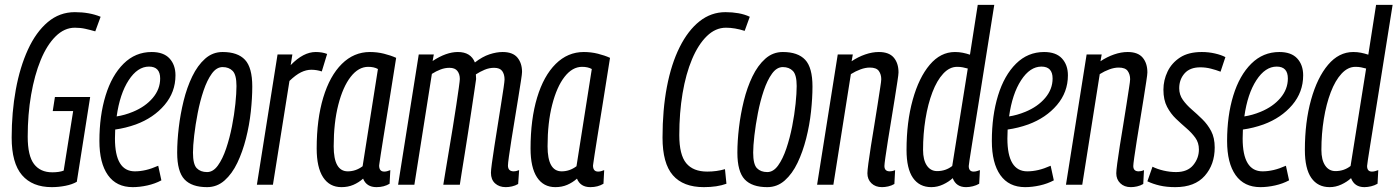

<svg xmlns="http://www.w3.org/2000/svg" viewBox="-20 -760 5750 790"><path d="M193 10Q113 10 70.5 -39.5Q28 -89 28 -194Q28 -298 45 -391Q62 -484 95 -556Q128 -628 176.5 -669Q225 -710 288 -710Q348 -710 394 -691L372 -631Q351 -637 331 -641.5Q311 -646 288 -646Q245 -646 209 -610.5Q173 -575 147.5 -513Q122 -451 108 -370Q94 -289 94 -198Q94 -119 120 -85Q146 -51 195 -51Q224 -51 242 -58L281 -303H197L206 -361H351L296 -12Q277 -1 249 4.5Q221 10 193 10Z M644 -18Q618 -4 586.5 3Q555 10 526 10Q459 10 424 -39.5Q389 -89 389 -180Q389 -284 414.5 -367Q440 -450 488.5 -498Q537 -546 604 -546Q653 -546 677.5 -519.5Q702 -493 702 -450Q702 -381 657 -328Q612 -275 539 -248Q497 -233 454 -227Q453 -209 453 -190Q453 -55 535 -55Q557 -55 580.5 -60.5Q604 -66 631 -78ZM593 -486Q546 -486 509.5 -430Q473 -374 460 -281Q493 -286 527 -300Q578 -321 608.5 -357Q639 -393 639 -437Q639 -486 593 -486Z M832 10Q769 10 739 -22Q709 -54 709 -132Q709 -179 715.5 -234.5Q722 -290 735.5 -345Q749 -400 771 -445.5Q793 -491 824 -518.5Q855 -546 896 -546Q958 -546 988 -514Q1018 -482 1018 -404Q1018 -357 1012 -301Q1006 -245 992 -190Q978 -135 956.5 -90Q935 -45 904 -17.5Q873 10 832 10ZM832 -52Q857 -52 876.5 -79Q896 -106 910.5 -149Q925 -192 934.5 -240.5Q944 -289 948.5 -333Q953 -377 953 -406Q953 -452 937.5 -468Q922 -484 896 -484Q871 -484 851.5 -457Q832 -430 817.5 -387Q803 -344 793.5 -295Q784 -246 779 -202.5Q774 -159 774 -132Q774 -84 789.5 -68Q805 -52 832 -52Z M1183 -536 1176 -492Q1228 -546 1279 -546Q1306 -546 1326 -538L1304 -466Q1283 -473 1261 -473Q1240 -473 1218.5 -462.5Q1197 -452 1171 -427L1103 0H1037L1122 -536Z M1529 10Q1488 10 1474 -25Q1456 -9 1434 0.5Q1412 10 1385 10Q1336 10 1309.5 -30.5Q1283 -71 1283 -149Q1283 -269 1310 -358.5Q1337 -448 1386.5 -497Q1436 -546 1502 -546Q1532 -546 1560 -539Q1588 -532 1610 -522Q1591 -403 1578.5 -324Q1566 -245 1558 -197Q1550 -149 1546.5 -124Q1543 -99 1541.5 -90Q1540 -81 1540 -79Q1540 -54 1561 -54Q1572 -54 1586 -60L1583 -4Q1560 10 1529 10ZM1472 -76 1535 -476Q1519 -485 1495 -485Q1455 -485 1423 -444Q1391 -403 1372 -329Q1353 -255 1353 -158Q1353 -55 1411 -55Q1444 -55 1472 -76Z M2061 10Q2034 10 2017 -5.5Q2000 -21 2000 -49Q2000 -59 2004 -89Q2008 -119 2014.5 -160Q2021 -201 2028 -245.5Q2035 -290 2041.5 -330.5Q2048 -371 2052 -398.5Q2056 -426 2056 -433Q2056 -454 2046.5 -467.5Q2037 -481 2013 -481Q1993 -481 1974 -473Q1955 -465 1938 -454Q1939 -446 1939 -435Q1937 -420 1932 -387Q1927 -354 1920.5 -310Q1914 -266 1906.5 -218Q1899 -170 1892 -126Q1885 -82 1879.5 -48.5Q1874 -15 1872 0H1804Q1807 -18 1813 -55Q1819 -92 1827 -139Q1835 -186 1843 -235.5Q1851 -285 1857.5 -328Q1864 -371 1868 -400Q1872 -429 1872 -435Q1872 -455 1862 -468Q1852 -481 1829 -481Q1811 -481 1792.5 -474Q1774 -467 1757 -456L1685 0H1618L1703 -536H1765L1760 -509Q1816 -546 1864 -546Q1917 -546 1934 -503Q1965 -527 1994 -536.5Q2023 -546 2048 -546Q2090 -546 2109 -523Q2128 -500 2128 -464Q2128 -456 2123.5 -427.5Q2119 -399 2112.5 -358Q2106 -317 2098.5 -272Q2091 -227 2084.5 -186Q2078 -145 2074 -116Q2070 -87 2070 -79Q2070 -55 2094 -55Q2098 -55 2103 -56Q2108 -57 2116 -60L2112 -3Q2100 4 2086.5 7Q2073 10 2061 10Z M2409 10Q2368 10 2354 -25Q2336 -9 2314 0.5Q2292 10 2265 10Q2216 10 2189.5 -30.5Q2163 -71 2163 -149Q2163 -269 2190 -358.5Q2217 -448 2266.5 -497Q2316 -546 2382 -546Q2412 -546 2440 -539Q2468 -532 2490 -522Q2471 -403 2458.5 -324Q2446 -245 2438 -197Q2430 -149 2426.5 -124Q2423 -99 2421.5 -90Q2420 -81 2420 -79Q2420 -54 2441 -54Q2452 -54 2466 -60L2463 -4Q2440 10 2409 10ZM2352 -76 2415 -476Q2399 -485 2375 -485Q2335 -485 2303 -444Q2271 -403 2252 -329Q2233 -255 2233 -158Q2233 -55 2291 -55Q2324 -55 2352 -76Z M2876 10Q2791 10 2748.5 -39Q2706 -88 2706 -194Q2706 -308 2724 -402.5Q2742 -497 2776.5 -566Q2811 -635 2858.5 -672.5Q2906 -710 2965 -710Q2993 -710 3018.5 -705.5Q3044 -701 3065 -691L3044 -633Q3003 -646 2967 -646Q2924 -646 2888.5 -611.5Q2853 -577 2827.5 -516.5Q2802 -456 2788.5 -376Q2775 -296 2775 -204Q2775 -123 2803.5 -88.5Q2832 -54 2890 -54Q2929 -54 2963 -64L2969 -4Q2931 10 2876 10Z M3137 10Q3074 10 3044 -22Q3014 -54 3014 -132Q3014 -179 3020.5 -234.5Q3027 -290 3040.5 -345Q3054 -400 3076 -445.5Q3098 -491 3129 -518.5Q3160 -546 3201 -546Q3263 -546 3293 -514Q3323 -482 3323 -404Q3323 -357 3317 -301Q3311 -245 3297 -190Q3283 -135 3261.5 -90Q3240 -45 3209 -17.5Q3178 10 3137 10ZM3137 -52Q3162 -52 3181.5 -79Q3201 -106 3215.5 -149Q3230 -192 3239.5 -240.5Q3249 -289 3253.5 -333Q3258 -377 3258 -406Q3258 -452 3242.5 -468Q3227 -484 3201 -484Q3176 -484 3156.5 -457Q3137 -430 3122.5 -387Q3108 -344 3098.5 -295Q3089 -246 3084 -202.5Q3079 -159 3079 -132Q3079 -84 3094.5 -68Q3110 -52 3137 -52Z M3427 -536H3489L3484 -508Q3511 -526 3540 -536Q3569 -546 3596 -546Q3638 -546 3657.5 -523Q3677 -500 3677 -462Q3677 -454 3672.5 -425Q3668 -396 3661.5 -354.5Q3655 -313 3647.5 -268Q3640 -223 3633.5 -182Q3627 -141 3623 -112.5Q3619 -84 3619 -77Q3619 -55 3641 -55Q3645 -55 3650.5 -56Q3656 -57 3663 -60L3660 -3Q3648 4 3634.5 7Q3621 10 3609 10Q3582 10 3565.5 -6Q3549 -22 3549 -47Q3549 -58 3553 -88Q3557 -118 3563.5 -159.5Q3570 -201 3577.5 -245.5Q3585 -290 3591 -330Q3597 -370 3601.5 -398Q3606 -426 3606 -434Q3606 -454 3596 -468Q3586 -482 3559 -482Q3541 -482 3520.5 -474.5Q3500 -467 3481 -455L3409 0H3342Z M3955 10Q3914 10 3900 -27Q3884 -12 3860.5 -1Q3837 10 3812 10Q3763 10 3736.5 -28Q3710 -66 3710 -143Q3710 -258 3735.5 -349.5Q3761 -441 3805.5 -493.5Q3850 -546 3909 -546Q3926 -546 3941 -543Q3956 -540 3971 -535L4003 -740H4071Q4039 -538 4015.5 -391.5Q3992 -245 3979 -164Q3966 -83 3966 -77Q3966 -54 3986 -54Q3993 -54 3999.5 -56Q4006 -58 4012 -60L4009 -4Q3997 3 3982.5 6.5Q3968 10 3955 10ZM3836 -56Q3871 -56 3898 -77L3962 -478Q3951 -481 3941 -483Q3931 -485 3918 -485Q3887 -485 3861 -457Q3835 -429 3816.5 -380.5Q3798 -332 3788 -270.5Q3778 -209 3778 -143Q3778 -102 3793.5 -79Q3809 -56 3836 -56Z M4316 -18Q4290 -4 4258.5 3Q4227 10 4198 10Q4131 10 4096 -39.5Q4061 -89 4061 -180Q4061 -284 4086.5 -367Q4112 -450 4160.5 -498Q4209 -546 4276 -546Q4325 -546 4349.5 -519.5Q4374 -493 4374 -450Q4374 -381 4329 -328Q4284 -275 4211 -248Q4169 -233 4126 -227Q4125 -209 4125 -190Q4125 -55 4207 -55Q4229 -55 4252.5 -60.5Q4276 -66 4303 -78ZM4265 -486Q4218 -486 4181.5 -430Q4145 -374 4132 -281Q4165 -286 4199 -300Q4250 -321 4280.5 -357Q4311 -393 4311 -437Q4311 -486 4265 -486Z M4451 -536H4513L4508 -508Q4535 -526 4564 -536Q4593 -546 4620 -546Q4662 -546 4681.5 -523Q4701 -500 4701 -462Q4701 -454 4696.5 -425Q4692 -396 4685.5 -354.5Q4679 -313 4671.5 -268Q4664 -223 4657.5 -182Q4651 -141 4647 -112.5Q4643 -84 4643 -77Q4643 -55 4665 -55Q4669 -55 4674.5 -56Q4680 -57 4687 -60L4684 -3Q4672 4 4658.5 7Q4645 10 4633 10Q4606 10 4589.5 -6Q4573 -22 4573 -47Q4573 -58 4577 -88Q4581 -118 4587.5 -159.5Q4594 -201 4601.5 -245.5Q4609 -290 4615 -330Q4621 -370 4625.5 -398Q4630 -426 4630 -434Q4630 -454 4620 -468Q4610 -482 4583 -482Q4565 -482 4544.5 -474.5Q4524 -467 4505 -455L4433 0H4366Z M4701 -14 4722 -74Q4742 -64 4768 -58Q4794 -52 4819 -52Q4866 -52 4889.5 -80.5Q4913 -109 4913 -145Q4913 -173 4898 -193.5Q4883 -214 4861.5 -232.5Q4840 -251 4818.5 -271.5Q4797 -292 4782 -320.5Q4767 -349 4767 -391Q4767 -430 4784 -465.5Q4801 -501 4835.5 -523.5Q4870 -546 4925 -546Q4953 -546 4979 -540Q5005 -534 5022 -525L5002 -465Q4984 -472 4962.5 -477.5Q4941 -483 4919 -483Q4876 -483 4854 -458Q4832 -433 4832 -397Q4832 -370 4847 -349Q4862 -328 4883.5 -309.5Q4905 -291 4927 -269.5Q4949 -248 4963.5 -220.5Q4978 -193 4978 -153Q4978 -83 4937 -36.5Q4896 10 4816 10Q4780 10 4752 3.5Q4724 -3 4701 -14Z M5284 -18Q5258 -4 5226.5 3Q5195 10 5166 10Q5099 10 5064 -39.5Q5029 -89 5029 -180Q5029 -284 5054.5 -367Q5080 -450 5128.5 -498Q5177 -546 5244 -546Q5293 -546 5317.5 -519.5Q5342 -493 5342 -450Q5342 -381 5297 -328Q5252 -275 5179 -248Q5137 -233 5094 -227Q5093 -209 5093 -190Q5093 -55 5175 -55Q5197 -55 5220.5 -60.5Q5244 -66 5271 -78ZM5233 -486Q5186 -486 5149.5 -430Q5113 -374 5100 -281Q5133 -286 5167 -300Q5218 -321 5248.5 -357Q5279 -393 5279 -437Q5279 -486 5233 -486Z M5594 10Q5553 10 5539 -27Q5523 -12 5499.5 -1Q5476 10 5451 10Q5402 10 5375.5 -28Q5349 -66 5349 -143Q5349 -258 5374.5 -349.5Q5400 -441 5444.5 -493.5Q5489 -546 5548 -546Q5565 -546 5580 -543Q5595 -540 5610 -535L5642 -740H5710Q5678 -538 5654.5 -391.5Q5631 -245 5618 -164Q5605 -83 5605 -77Q5605 -54 5625 -54Q5632 -54 5638.5 -56Q5645 -58 5651 -60L5648 -4Q5636 3 5621.5 6.5Q5607 10 5594 10ZM5475 -56Q5510 -56 5537 -77L5601 -478Q5590 -481 5580 -483Q5570 -485 5557 -485Q5526 -485 5500 -457Q5474 -429 5455.5 -380.5Q5437 -332 5427 -270.5Q5417 -209 5417 -143Q5417 -102 5432.5 -79Q5448 -56 5475 -56Z"/></svg>

Font: Georama Condensed
Style: Italic
Weight: 400
Width: 3
Italic angle: -9°
Designer: Jean-Baptiste Levee
Foundry: Production Type
Version: Version 1.000